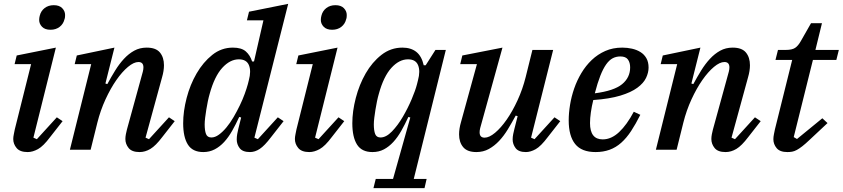

<svg xmlns="http://www.w3.org/2000/svg" viewBox="-20 -780 4389 1000"><path d="M124 12Q84 12 66.5 -9Q49 -30 49 -56Q49 -67 52 -81Q55 -95 57 -106L142 -446H56L67 -491L271 -532L154 -63L172 -55L276 -169L306 -149L241 -66Q206 -19 178 -3.5Q150 12 124 12ZM243 -625Q214 -625 199 -640.5Q184 -656 184 -676Q184 -687 187 -698Q193 -723 212.5 -738Q232 -753 260 -753Q289 -753 304 -737.5Q319 -722 319 -702Q319 -697 318.5 -691Q318 -685 316 -680Q310 -655 290.5 -640Q271 -625 243 -625Z M707 12Q667 12 650 -9Q633 -30 633 -56Q633 -67 635.5 -80.5Q638 -94 641 -105L724 -407Q727 -419 727 -429Q727 -457 701 -457Q677 -457 646.5 -431.5Q616 -406 586 -363Q556 -320 529.5 -262.5Q503 -205 487 -141L452 0H344L455 -446H369L380 -491L576 -532L529 -345L539 -342Q559 -379 580 -413Q601 -447 625.5 -473.5Q650 -500 679 -516Q708 -532 744 -532Q792 -532 813 -506.5Q834 -481 834 -440Q834 -426 831.5 -410Q829 -394 824 -377L738 -63L756 -55L860 -169L890 -149L825 -66Q791 -21 763.5 -4.5Q736 12 707 12Z M1039 12Q983 12 958.5 -27Q934 -66 934 -138Q934 -200 952 -269.5Q970 -339 1004 -397.5Q1038 -456 1085.5 -494Q1133 -532 1193 -532Q1238 -532 1260.5 -512Q1283 -492 1293 -460H1303L1352 -674H1266L1277 -719L1481 -760L1305 -63L1323 -55L1427 -169L1457 -149L1392 -66Q1358 -21 1333 -4.5Q1308 12 1282 12Q1244 12 1228.5 -8Q1213 -28 1213 -54Q1213 -67 1215.5 -82Q1218 -97 1221 -108L1236 -168L1226 -171Q1208 -132 1189 -98.5Q1170 -65 1147.5 -40.5Q1125 -16 1098 -2Q1071 12 1039 12ZM1081 -64Q1100 -64 1120 -78.5Q1140 -93 1159.5 -116.5Q1179 -140 1196.5 -170Q1214 -200 1229 -231Q1244 -262 1254.5 -291Q1265 -320 1271 -342L1276 -362Q1289 -410 1276.5 -440.5Q1264 -471 1224 -471Q1178 -471 1137.5 -426.5Q1097 -382 1072 -291Q1067 -274 1062.5 -252.5Q1058 -231 1054.5 -209Q1051 -187 1048.5 -167Q1046 -147 1046 -132Q1046 -100 1053 -82Q1060 -64 1081 -64Z M1591 12Q1551 12 1533.5 -9Q1516 -30 1516 -56Q1516 -67 1519 -81Q1522 -95 1524 -106L1609 -446H1523L1534 -491L1738 -532L1621 -63L1639 -55L1743 -169L1773 -149L1708 -66Q1673 -19 1645 -3.5Q1617 12 1591 12ZM1710 -625Q1681 -625 1666 -640.5Q1651 -656 1651 -676Q1651 -687 1654 -698Q1660 -723 1679.5 -738Q1699 -753 1727 -753Q1756 -753 1771 -737.5Q1786 -722 1786 -702Q1786 -697 1785.5 -691Q1785 -685 1783 -680Q1777 -655 1757.5 -640Q1738 -625 1710 -625Z M1937 152H2027L2117 -168L2107 -171Q2089 -132 2070 -98.5Q2051 -65 2028.5 -40.5Q2006 -16 1979.5 -2Q1953 12 1920 12Q1864 12 1839.5 -27Q1815 -66 1815 -138Q1815 -200 1833 -269.5Q1851 -339 1884.5 -397.5Q1918 -456 1966.5 -494Q2015 -532 2076 -532Q2120 -532 2148 -510Q2176 -488 2187 -440H2197L2248 -520H2302L2135 152H2202L2191 200H1925ZM1962 -64Q1991 -64 2021.5 -95.5Q2052 -127 2078 -171.5Q2104 -216 2124 -263Q2144 -310 2152 -342L2157 -362Q2170 -410 2157.5 -440.5Q2145 -471 2105 -471Q2059 -471 2018.5 -426.5Q1978 -382 1953 -291Q1948 -274 1943.5 -252.5Q1939 -231 1935.5 -209Q1932 -187 1929.5 -167Q1927 -147 1927 -132Q1927 -100 1934 -82Q1941 -64 1962 -64Z M2461 12Q2414 12 2392.5 -13.5Q2371 -39 2371 -80Q2371 -95 2373.5 -111Q2376 -127 2381 -144L2464 -446H2377L2388 -491L2597 -532L2481 -113Q2478 -101 2478 -91Q2478 -63 2504 -63Q2528 -63 2558.5 -88.5Q2589 -114 2619 -157Q2649 -200 2675.5 -257.5Q2702 -315 2718 -379L2753 -520H2861L2746 -63L2764 -55L2868 -169L2898 -149L2833 -66Q2797 -18 2770 -3Q2743 12 2719 12Q2681 12 2665.5 -8.5Q2650 -29 2650 -54Q2650 -67 2653 -82Q2656 -97 2659 -108L2676 -175L2666 -178Q2646 -141 2625 -106.5Q2604 -72 2579.5 -46Q2555 -20 2526 -4Q2497 12 2461 12Z M3082 12Q3009 12 2975.5 -30Q2942 -72 2942 -153Q2942 -191 2949 -234Q2956 -277 2970.5 -319Q2985 -361 3008 -399.5Q3031 -438 3062 -467.5Q3093 -497 3132.5 -514.5Q3172 -532 3221 -532Q3247 -532 3271.5 -526.5Q3296 -521 3315.5 -509Q3335 -497 3346.5 -477Q3358 -457 3358 -428Q3358 -402 3345 -374.5Q3332 -347 3299.5 -323Q3267 -299 3211 -282Q3155 -265 3070 -259Q3062 -227 3057.5 -195.5Q3053 -164 3053 -139Q3053 -54 3119 -54Q3164 -54 3204.5 -92Q3245 -130 3281 -198L3315 -182Q3291 -134 3267 -97.5Q3243 -61 3215.5 -36.5Q3188 -12 3155 0Q3122 12 3082 12ZM3078 -294Q3178 -307 3220 -341.5Q3262 -376 3262 -429Q3262 -454 3250.5 -470Q3239 -486 3211 -486Q3189 -486 3171 -476.5Q3153 -467 3137 -444.5Q3121 -422 3106.5 -385Q3092 -348 3078 -294Z M3759 12Q3719 12 3702 -9Q3685 -30 3685 -56Q3685 -67 3687.5 -80.5Q3690 -94 3693 -105L3776 -407Q3779 -419 3779 -429Q3779 -457 3753 -457Q3729 -457 3698.5 -431.5Q3668 -406 3638 -363Q3608 -320 3581.5 -262.5Q3555 -205 3539 -141L3504 0H3396L3507 -446H3421L3432 -491L3628 -532L3581 -345L3591 -342Q3611 -379 3632 -413Q3653 -447 3677.5 -473.5Q3702 -500 3731 -516Q3760 -532 3796 -532Q3844 -532 3865 -506.5Q3886 -481 3886 -440Q3886 -426 3883.5 -410Q3881 -394 3876 -377L3790 -63L3808 -55L3912 -169L3942 -149L3877 -66Q3843 -21 3815.5 -4.5Q3788 12 3759 12Z M4081 12Q4042 12 4025 -8.5Q4008 -29 4008 -55Q4008 -67 4011 -81.5Q4014 -96 4016 -106L4106 -468H4019L4032 -520H4073Q4105 -520 4121 -530.5Q4137 -541 4151 -566L4204 -659H4261L4227 -520H4349L4336 -468H4214L4114 -66L4131 -56L4263 -164L4290 -139L4196 -51Q4175 -31 4159 -18.5Q4143 -6 4130 1Q4117 8 4105.5 10Q4094 12 4081 12Z"/></svg>

Font: IBM Plex Serif Medm
Style: Italic
Weight: 500
Italic angle: -14°
Designer: Mike Abbink, Paul van der Laan, Pieter van Rosmalen
Foundry: Bold Monday
Version: Version 3.001